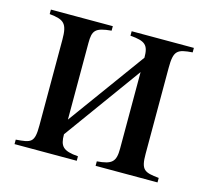

<svg xmlns="http://www.w3.org/2000/svg" viewBox="-74 -535 673 620"><g transform="rotate(15 262.5 -225.0)"><path d="M502 -450H294V-435C345 -431 356 -420 356 -378L169 -121V-377C169 -419 177 -430 231 -435V-450H24V-435C73 -430 85 -420 85 -366V-79C85 -21 74 -19 23 -15V0H231V-15C180 -19 169 -32 169 -72L356 -330V-74C356 -30 344 -19 294 -15V0H501V-15C452 -20 440 -25 440 -79V-366C440 -425 451 -431 502 -435Z"/></g></svg>

Font: XITS Math
Style: Regular
Weight: 400
Designer: MicroPress Inc., with final additions and corrections provided by Coen Hoffman, Elsevier (retired)
Version: Version 1.108